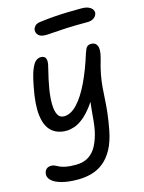

<svg xmlns="http://www.w3.org/2000/svg" viewBox="-142 -803 859 1146"><g transform="rotate(-15 287.5 -230.0)"><path d="M194.6 261Q133.8 261 92.1 249.3Q50.4 237.6 31.3 217.8Q12.2 198 16.8 174.8Q19.8 158.8 30.5 149.4Q41.2 140 60 140Q72.4 140 82.1 144.9Q91.8 149.8 105.1 156.4Q118.4 163 141.6 167.9Q164.8 172.8 204.2 172.8Q252 172.8 284 152Q316 131.2 335.4 93.1Q354.8 55 365.4 5Q371 -24.4 373.6 -52.1Q376.2 -79.8 379 -112Q381.8 -144.2 387.1 -186.7Q392.4 -229.2 403.4 -287.2L434.2 -257.8Q402 -189.2 369.8 -145.8Q337.6 -102.4 307.7 -78.8Q277.8 -55.2 251.2 -46.6Q224.6 -38 203.6 -38Q146.2 -38 111.5 -69.9Q76.8 -101.8 68.4 -169.1Q60 -236.4 81.4 -343Q94 -410.2 107.7 -444.3Q121.4 -478.4 136 -490.3Q150.6 -502.2 166.8 -502.2Q182 -502.2 190.8 -494.8Q199.6 -487.4 200.4 -470.2Q201.2 -453 193 -423.8Q176.8 -360.6 167.9 -306.4Q159 -252.2 160 -211.2Q161 -170.2 173.2 -147.6Q185.4 -125 211.6 -125Q254 -125 294.2 -168.4Q334.4 -211.8 369.8 -286.5Q405.2 -361.2 433.6 -453.6Q442.8 -482.4 451.9 -491.8Q461 -501.2 479.6 -501.2Q490.4 -501.2 499.7 -496Q509 -490.8 514.5 -479.4Q520 -468 519.3 -448.6Q518.6 -429.2 510.4 -400Q495.2 -349.2 487.8 -309Q480.4 -268.8 477.4 -232.2Q474.4 -195.6 472.5 -158.3Q470.6 -121 465.6 -76.4Q460.6 -31.8 449.6 26Q436.6 93.2 411.9 138.5Q387.2 183.8 353.9 210.8Q320.6 237.8 280.2 249.4Q239.8 261 194.6 261ZM229.8 -621.8Q198 -621.8 184.5 -637.6Q171 -653.4 174.8 -670.8Q176.4 -681.2 186.4 -692.4Q196.4 -703.6 221.2 -706.4Q267.6 -712.4 309.3 -715.4Q351 -718.4 391.8 -719.5Q432.6 -720.6 476.2 -720.6Q506.4 -720.6 523.1 -712.1Q539.8 -703.6 545.6 -692.5Q551.4 -681.4 549.8 -671.6Q546.2 -653.8 530.7 -642.9Q515.2 -632 491.4 -632Q409.4 -632 358.2 -629.5Q307 -627 277.5 -624.4Q248 -621.8 229.8 -621.8Z"/></g></svg>

Font: Shantell Sans Light
Style: Italic
Weight: 300
Italic angle: -11°
Designer: Stephen Nixon, Anya Danilova, Shantell Martin
Foundry: Arrow Type
Version: Version 1.008;[ac192a2d6]